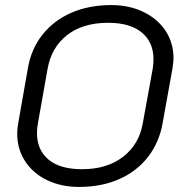

<svg xmlns="http://www.w3.org/2000/svg" viewBox="-20 -729 717 758"><path d="M48 -201Q48 -223 52 -243L90 -459Q103 -536 148 -592.5Q193 -649 262.5 -679Q332 -709 419 -709Q490 -709 546 -682Q602 -655 633.5 -607.5Q665 -560 665 -499Q665 -487 661 -459L622 -243Q609 -168 565.5 -111Q522 -54 452 -22.5Q382 9 292 9Q222 9 166.5 -17.5Q111 -44 79.5 -92Q48 -140 48 -201ZM544 -244 583 -458Q586 -478 586 -495Q586 -562 540 -600.5Q494 -639 407 -639Q307 -639 245 -590.5Q183 -542 168 -458L130 -244Q126 -225 126 -204Q126 -137 171.5 -99Q217 -61 304 -61Q403 -61 466.5 -110.5Q530 -160 544 -244Z"/></svg>

Font: K2D Light
Style: Italic
Weight: 300
Italic angle: -10°
Designer: Katatrad Aksorn Co.,Ltd.
Foundry: Cadson Demak Co.,Ltd.
Version: Version 1.000; ttfautohint (v1.6)